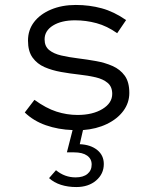

<svg xmlns="http://www.w3.org/2000/svg" viewBox="-20 -516 640 775"><path d="M288 239Q254 239 226 230Q198 221 178 203L206 171Q241 200 285 200Q316 200 333 186Q350 172 350 148Q350 125 331.5 112Q313 99 279 99H250L273 9Q215 7 165 -10.5Q115 -28 80 -62L119 -113Q166 -79 208 -65.5Q250 -52 293 -52Q354 -52 393.5 -76Q433 -100 433 -137Q433 -166 414.5 -181.5Q396 -197 366 -204Q336 -211 299.5 -215Q263 -219 226.5 -225.5Q190 -232 160 -245Q130 -258 111.5 -283.5Q93 -309 93 -352Q93 -395 117.5 -427Q142 -459 186 -477.5Q230 -496 286 -496Q341 -496 390.5 -482.5Q440 -469 489 -435L453 -382Q412 -411 369.5 -422.5Q327 -434 283 -434Q228 -434 194 -413Q160 -392 160 -357Q160 -329 178.5 -314Q197 -299 227.5 -292Q258 -285 294.5 -280.5Q331 -276 367.5 -269.5Q404 -263 434.5 -249.5Q465 -236 483.5 -210.5Q502 -185 502 -141Q502 -101 478 -68.5Q454 -36 411.5 -15.5Q369 5 315 9L302 66Q346 68 372.5 89.5Q399 111 399 146Q399 186 368 212.5Q337 239 288 239Z"/></svg>

Font: Red Hat Mono
Style: Regular
Weight: 400
Designer: Pentagram, MCKL
Foundry: Pentagram, MCKL
Version: Version 1.023